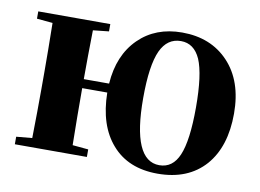

<svg xmlns="http://www.w3.org/2000/svg" viewBox="-67 -662 1054 777"><g transform="rotate(10 460.5 -273.0)"><path d="M704 -77Q730 -138 730 -274Q730 -409 704 -470Q678 -528 624 -528Q568 -528 541 -470Q513 -409 513 -274Q513 -18 624 -18Q679 -18 704 -77ZM367 -308Q375 -426 445 -495Q514 -563 623 -563Q741 -563 813 -487Q886 -410 886 -276Q886 -140 818 -62Q748 17 623 17Q502 17 435 -60Q368 -136 366 -271H263Q263 -153 265 -37L330 -31V0H34V-31L99 -37Q101 -153 101 -238V-308Q101 -392 99 -510L34 -516V-546H330V-516L265 -509Q263 -399 263 -308Z"/></g></svg>

Font: Source Han Serif SC Heavy
Style: Regular
Weight: 900
Designer: Ryoko NISHIZUKA  (kana & ideographs); Frank Grießhammer (Latin, Greek & Cyrillic); Wenlong ZHANG  (bopomofo); Sandoll Co
Foundry: Adobe Systems Incorporated
Version: Version 1.001 October 20, 2017